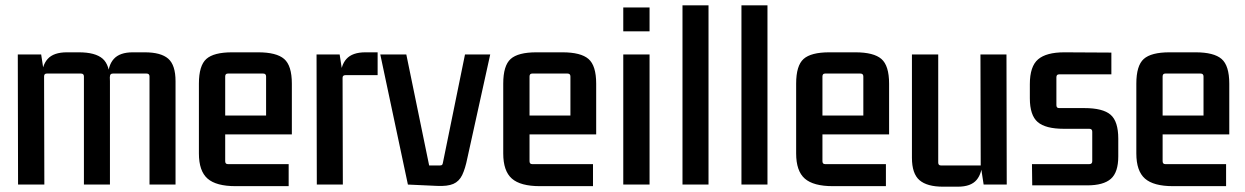

<svg xmlns="http://www.w3.org/2000/svg" viewBox="-20 -695 4689 723"><path d="M232 -498H277Q339 -498 366.5 -474Q394 -450 394 -389V0H296V-407Q296 -418 285 -418H156Q146 -418 146 -407L147 0H48L47 -490H135L146 -418L137 -399Q137 -448 159.5 -473Q182 -498 232 -498ZM480 -498H525Q586 -498 613.5 -474Q641 -450 641 -389V0H543V-407Q543 -418 532 -418H405Q394 -418 394 -407L391 -386L386 -399Q386 -448 408.5 -473Q431 -498 480 -498Z M1067 6H867Q794 6 761.5 -22.5Q729 -51 729 -117V-380Q729 -448 757 -473Q785 -498 854 -498H952Q1021 -498 1050 -473Q1079 -448 1079 -380V-189H816V-260H982V-407Q982 -418 971 -418H838Q828 -418 828 -407V-88Q828 -77 838 -77H1067Z M1356 -498H1402V-412H1281Q1270 -412 1270 -402L1271 0H1173L1172 -490H1259L1270 -418L1262 -399Q1262 -448 1284.5 -473Q1307 -498 1356 -498Z M1740 -100Q1732 -60 1720.5 -36Q1709 -12 1687 -2.5Q1665 7 1625 5L1516 0L1412 -490H1510L1596 -72H1637Q1643 -72 1645 -74.5Q1647 -77 1648 -83L1731 -490H1826Z M2213 6H2013Q1940 6 1907.5 -22.5Q1875 -51 1875 -117V-380Q1875 -448 1903 -473Q1931 -498 2000 -498H2098Q2167 -498 2196 -473Q2225 -448 2225 -380V-189H1962V-260H2128V-407Q2128 -418 2117 -418H1984Q1974 -418 1974 -407V-88Q1974 -77 1984 -77H2213Z M2426 0H2327V-490H2426ZM2426 -577H2327V-667H2426Z M2648 0H2550V-675H2648Z M2870 0H2772V-675H2870Z M3316 6H3116Q3043 6 3010.5 -22.5Q2978 -51 2978 -117V-380Q2978 -448 3006 -473Q3034 -498 3103 -498H3201Q3270 -498 3299 -473Q3328 -448 3328 -380V-189H3065V-260H3231V-407Q3231 -418 3220 -418H3087Q3077 -418 3077 -407V-88Q3077 -77 3087 -77H3316Z M3587 8H3531Q3471 8 3442.5 -16.5Q3414 -41 3414 -101V-490H3513V-83Q3513 -72 3523 -72H3673L3672 -490H3770L3771 0H3684L3673 -72L3679 -91Q3679 -43 3657.5 -17.5Q3636 8 3587 8Z M4074 3H3867L3866 -77H4082Q4093 -77 4093 -88V-199Q4093 -210 4082 -210H3986Q3917 -210 3887.5 -235.5Q3858 -261 3858 -325V-378Q3858 -445 3889 -471.5Q3920 -498 3988 -498L4165 -497V-415H3968Q3958 -415 3958 -404V-299Q3958 -288 3968 -288H4063Q4133 -288 4162 -263Q4191 -238 4191 -173V-106Q4191 -46 4163 -21.5Q4135 3 4074 3Z M4597 6H4397Q4324 6 4291.5 -22.5Q4259 -51 4259 -117V-380Q4259 -448 4287 -473Q4315 -498 4384 -498H4482Q4551 -498 4580 -473Q4609 -448 4609 -380V-189H4346V-260H4512V-407Q4512 -418 4501 -418H4368Q4358 -418 4358 -407V-88Q4358 -77 4368 -77H4597Z"/></svg>

Font: Gemunu Libre ExtraLight SemiBold
Style: Regular
Weight: 600
Version: Version 1.100